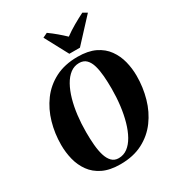

<svg xmlns="http://www.w3.org/2000/svg" viewBox="-231 -1131 1172 1279"><g transform="rotate(-30 355.0 -491.0)"><path d="M317 11Q236.5 11 182.5 -15.2Q128.5 -41.5 96.8 -85.8Q65 -130 51.2 -185.2Q37.5 -240.5 37.5 -298Q37.5 -385.5 60.8 -466.8Q84 -548 131.5 -612.5Q179 -677 252.2 -714.8Q325.5 -752.5 424.5 -752.5Q505 -752.5 558.8 -726.5Q612.5 -700.5 644.2 -656.2Q676 -612 689.8 -557.5Q703.5 -503 703.5 -446Q703.5 -358 680.2 -276Q657 -194 609.2 -129.2Q561.5 -64.5 488.8 -26.8Q416 11 317 11ZM326.5 -30Q364.5 -30 394.8 -52.5Q425 -75 447.8 -115.5Q470.5 -156 485.8 -209.8Q501 -263.5 508.8 -326.2Q516.5 -389 516.5 -456Q516.5 -506.5 512.8 -552.5Q509 -598.5 498.8 -634.2Q488.5 -670 468 -690.8Q447.5 -711.5 413 -711.5Q375.5 -711.5 345.2 -688.8Q315 -666 292.2 -625.5Q269.5 -585 254.2 -531.5Q239 -478 231.5 -416.2Q224 -354.5 224 -289Q224 -237 228 -190.2Q232 -143.5 243 -107.5Q254 -71.5 274.2 -50.8Q294.5 -30 326.5 -30ZM388.5 -797 292.5 -976 328 -993Q359.5 -970.5 388.5 -946Q417.5 -921.5 442.5 -897.5Q478.5 -924 519.8 -947.8Q561 -971.5 600 -991L632.5 -972.5L470 -797Z"/></g></svg>

Font: Merriweather 96pt Black
Style: Italic
Weight: 900
Italic angle: -7.8°
Version: Version 2.101